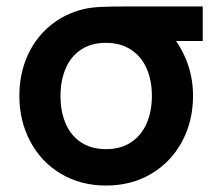

<svg xmlns="http://www.w3.org/2000/svg" viewBox="-20 -560 676 595"><path d="M40 -263Q40 -330 64.6 -385.8Q89.2 -441.7 134.4 -479.6Q179.7 -517.6 240.3 -532Q263.8 -537.3 295 -538.7Q326.2 -540 382 -540H608.2V-433H470.2L498 -465.3Q534 -429.9 556.1 -376.8Q578.2 -323.7 578.2 -263Q578.2 -184.8 544.2 -121.4Q510.2 -58 448.8 -21.5Q387.3 15 308.7 15Q230 15 168.8 -21.5Q107.6 -58 73.8 -121.6Q40 -185.2 40 -263ZM450.7 -263Q450.7 -310.5 434.5 -347.6Q418.3 -384.8 386.2 -405.9Q354 -427.1 308.7 -427.2Q262 -427.2 230.2 -405.6Q198.5 -383.9 183 -346.7Q167.5 -309.4 167.5 -263Q167.5 -213.6 183.8 -176.4Q200.1 -139.2 231.8 -118.5Q263.6 -97.8 308.7 -97.8Q354.4 -97.8 386.4 -119.2Q418.3 -140.5 434.5 -177.7Q450.7 -214.9 450.7 -263Z"/></svg>

Font: Tap Sans
Style: Regular
Weight: 400
Designer: Tap Payments
Foundry: Tap Payments
Version: Version 1.001;Glyphs 3.1.2 (3151)